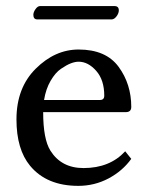

<svg xmlns="http://www.w3.org/2000/svg" viewBox="-20 -602 493 632"><path d="M347.2 -538.1H103Q89.8 -538.1 89.8 -553.2Q89.8 -562 96.9 -572Q104 -582 111.8 -582H356.9Q371.1 -582 371.1 -567.9Q371.1 -558.1 363.5 -548.1Q356 -538.1 347.2 -538.1ZM125 -272.9H309.1Q323.2 -272.9 323.2 -287.1Q323.2 -338.9 296.6 -368.9Q270 -398.9 238.8 -398.9Q227.5 -398.9 213.4 -393.6Q199.2 -388.2 180.7 -375.5Q162.1 -362.8 146.5 -335.9Q130.9 -309.1 125 -272.9ZM392.1 -104 412.1 -79.1Q383.3 -39.1 337.2 -14.6Q291 9.8 237.8 9.8Q133.8 9.8 79.1 -56.2Q34.2 -110.4 34.2 -209Q34.2 -313 97.7 -376Q161.1 -439 238.8 -439Q328.6 -439 370.4 -382.1Q412.1 -325.2 412.1 -250Q412.1 -232.9 394 -232.9H122.1Q122.1 -144 146 -106Q182.1 -48.8 254.9 -48.8Q341.3 -48.8 392.1 -104Z"/></svg>

Font: Biolilbert
Style: Regular
Weight: 400
Designer: Philipp H. Poll
Foundry: Philipp H. Poll
Version: Version 1.1.0